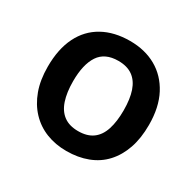

<svg xmlns="http://www.w3.org/2000/svg" viewBox="-127 -695 867 848"><g transform="rotate(30 307.0 -271.0)"><path d="M565 -272Q565 -204 547 -152Q529 -100 495.5 -63.5Q462 -27 413.5 -8.5Q365 10 306 10Q250 10 203 -8.5Q156 -27 121.5 -63.5Q87 -100 68 -152Q49 -204 49 -272Q49 -362 80 -424.5Q111 -487 169.5 -519.5Q228 -552 308 -552Q384 -552 441.5 -519.5Q499 -487 532 -424.5Q565 -362 565 -272ZM178 -272Q178 -215 191.5 -174.5Q205 -134 233.5 -113Q262 -92 307 -92Q353 -92 381.5 -113Q410 -134 423 -174.5Q436 -215 436 -272Q436 -330 422.5 -369.5Q409 -409 380.5 -429.5Q352 -450 307 -450Q239 -450 208.5 -404Q178 -358 178 -272Z"/></g></svg>

Font: Noto Sans Thai SemiBold
Style: Regular
Weight: 600
Version: Version 2.001